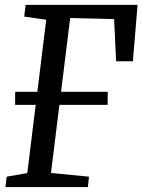

<svg xmlns="http://www.w3.org/2000/svg" viewBox="-20 -763 581 783"><path d="M7.3 -42.5 91.3 -57.1 125.5 -335.4H41.5L42 -388.7H132.3L168.5 -682.6L78.6 -695.3L84.5 -743.2H541L522 -513.2H453.6L445.3 -685.1L266.1 -689.5L229 -388.7H419.4L418.9 -335.4H222.2L188 -57.6L342.8 -42.5L338.4 0H2Z"/></svg>

Font: Merriweather
Style: Italic
Weight: 400
Italic angle: -7°
Designer: Eben Sorkin ( eben@eyebytes.com )
Foundry: Eben Sorkin ( eben@eyebytes.com )
Version: Version 1.005; ttfautohint (v0.97) -l 13 -r 13 -G 200 -x 24 